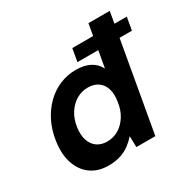

<svg xmlns="http://www.w3.org/2000/svg" viewBox="-162 -880 1051 1053"><g transform="rotate(-30 364.0 -354.0)"><path d="M369 -565 383 -646H728L714 -565ZM234 12Q168 12 122.5 -21.5Q77 -55 58 -114.5Q39 -174 51 -251Q60 -313 85.5 -364.5Q111 -416 149.5 -454Q188 -492 236.5 -512.5Q285 -533 339 -533Q392 -533 428 -514Q464 -495 482 -459L528 -720H663L536 0H416L414 -70Q395 -48 370 -29Q345 -10 311.5 1Q278 12 234 12ZM293 -106Q333 -106 366 -125.5Q399 -145 422 -181.5Q445 -218 451 -265Q459 -312 448.5 -346Q438 -380 412 -398Q386 -416 347 -416Q308 -416 275 -396.5Q242 -377 219 -341.5Q196 -306 189 -258Q182 -212 193 -177.5Q204 -143 230 -124.5Q256 -106 293 -106Z"/></g></svg>

Font: DM Sans 10pt
Style: Bold Italic
Weight: 700
Italic angle: -10°
Version: Version 4.004;gftools[0.9.30]